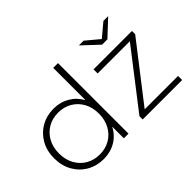

<svg xmlns="http://www.w3.org/2000/svg" viewBox="-117 -1083 1428 1428"><g transform="rotate(-45 597.0 -369.0)"><path d="M307 4Q234 4 175.5 -29.5Q117 -63 83 -123Q49 -183 49 -261Q49 -340 83 -399.5Q117 -459 175.5 -492.5Q234 -526 307 -526Q376 -526 432 -493.5Q488 -461 520 -402V-742H570V0H521V-123Q491 -63 434.5 -29.5Q378 4 307 4ZM310 -41Q370 -41 417.5 -68.5Q465 -96 492.5 -146Q520 -196 520 -261Q520 -327 492.5 -376.5Q465 -426 417.5 -453.5Q370 -481 310 -481Q250 -481 202.5 -453.5Q155 -426 127.5 -376.5Q100 -327 100 -261Q100 -196 127.5 -146Q155 -96 202.5 -68.5Q250 -41 310 -41ZM719 0V-34L1063 -479H724V-522H1128V-488L783 -43H1134V0ZM899 -607 773 -725H823L927 -638L1031 -725H1081L955 -607Z"/></g></svg>

Font: Montserrat Light
Style: Regular
Weight: 300
Designer: Julieta Ulanovsky
Foundry: Julieta Ulanovsky
Version: Version 9.000; ttfautohint (v1.8.4.7-5d5b)